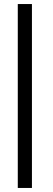

<svg xmlns="http://www.w3.org/2000/svg" viewBox="-20 -714 260 950"><path d="M68 216V-694H138V216Z"/></svg>

Font: Libra Serif Modern
Style: Bold Italic
Weight: 700
Italic angle: -12°
Designer: Stefan Peev, Context Ltd
Foundry: Stefan Peev, Context Ltd
Version: Version 1.000